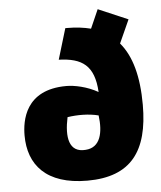

<svg xmlns="http://www.w3.org/2000/svg" viewBox="-50 -708 640 765"><g transform="rotate(-5 270.0 -325.5)"><path d="M446 -520 488 -613 369 -664 336 -589C308 -596 277 -600 243 -600H234L197 -477C290 -474 338 -442 344 -335C300 -360 250 -370 218 -370C52 -370 35 -246 35 -188C35 -71 104 13 269 13C444 13 515 -84 515 -269C515 -383 492 -466 446 -520ZM273 -110C205 -104 195 -167 212 -246C252 -252 297 -252 336 -242C345 -173 332 -114 273 -110Z"/></g></svg>

Font: FilmFarsi Display
Style: Regular
Weight: 400
Designer: Borna Izadpanah
Foundry: Borna Izadpanah
Version: Version 1.000;PS 001.000;hotconv 1.0.88;makeotf.lib2.5.64775